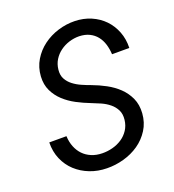

<svg xmlns="http://www.w3.org/2000/svg" viewBox="-133 -825 853 939"><g transform="rotate(-20 293.5 -355.5)"><path d="M425.3 -183.6Q428.7 -213.4 418 -234.6Q407.2 -255.9 388.4 -271.2Q369.6 -286.6 345.5 -297.4Q321.3 -308.1 298.3 -316.9Q263.7 -330.1 229.5 -348.1Q195.3 -366.2 168.7 -390.9Q142.1 -415.5 126.5 -448Q110.8 -480.5 113.3 -522.9Q116.2 -569.3 138.7 -606.4Q161.1 -643.6 196 -669.4Q231 -695.3 273.9 -708.5Q316.9 -721.7 360.4 -720.7Q406.2 -719.7 444.8 -703.1Q483.4 -686.5 511 -658Q538.6 -629.4 553.7 -590.6Q568.8 -551.8 567.4 -505.9H477.5Q476.1 -534.2 468.5 -558.8Q460.9 -583.5 446 -602.1Q431.2 -620.6 408.9 -631.6Q386.7 -642.6 356 -643.6Q329.6 -644 303.7 -636Q277.8 -627.9 256.8 -612.5Q235.8 -597.2 221.9 -575Q208 -552.7 205.1 -524.4Q202.1 -496.1 213.1 -476.1Q224.1 -456.1 242.9 -441.7Q261.7 -427.2 284.9 -417Q308.1 -406.7 330.1 -398.9Q366.2 -385.7 401.1 -366.9Q436 -348.1 462.9 -322.3Q489.7 -296.4 505.1 -262.5Q520.5 -228.5 517.6 -184.6Q514.2 -136.7 490.7 -99.9Q467.3 -63 431.6 -38.3Q396 -13.7 352.1 -1.5Q308.1 10.7 264.2 9.8Q217.3 9.3 176.5 -6.6Q135.7 -22.5 105.2 -50.5Q74.7 -78.6 57.6 -118.2Q40.5 -157.7 41.5 -205.6H130.9Q132.3 -174.8 142.3 -149.7Q152.3 -124.5 169.7 -106.4Q187 -88.4 211.7 -77.9Q236.3 -67.4 267.6 -66.9Q294.9 -66.4 321.8 -73.5Q348.6 -80.6 370.6 -95.2Q392.6 -109.9 407.2 -132.1Q421.9 -154.3 425.3 -183.6Z"/></g></svg>

Font: Roboto Mono
Style: Italic
Weight: 400
Designer: Google
Version: Version 2.000985; 2015; ttfautohint (v1.3)